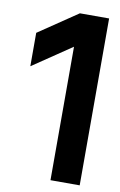

<svg xmlns="http://www.w3.org/2000/svg" viewBox="-83 -761 507 809"><g transform="rotate(10 171.0 -357.0)"><path d="M25 -458V-601L192 -714H317V0H192V-571Z"/></g></svg>

Font: Non Bureau Medium
Style: Regular
Weight: 500
Designer: Jona Saucedo
Foundry: Non Foundry
Version: Version 1.000; ttfautohint (v1.8.4)